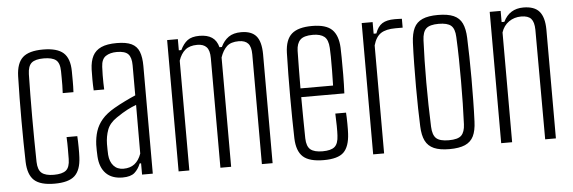

<svg xmlns="http://www.w3.org/2000/svg" viewBox="-44 -736 2609 874"><g transform="rotate(-5 1261.0 -299.5)"><path d="M246.5 -401Q247.5 -419.5 247.8 -436.8Q248 -454 247.8 -470Q247.5 -486 247.5 -501Q247 -538.5 229.8 -552.2Q212.5 -566 174 -566Q135 -566 118.2 -551.5Q101.5 -537 100.5 -500Q99.5 -453.5 99 -404.5Q98.5 -355.5 98.5 -304.8Q98.5 -254 99 -202.2Q99.5 -150.5 100.5 -99.5Q101.5 -62.5 119 -48.2Q136.5 -34 174 -34Q212.5 -34 229.8 -48Q247 -62 247.5 -99.5Q247.5 -123 247.8 -146.5Q248 -170 246.5 -200H295.5Q297 -177 297.2 -149.2Q297.5 -121.5 296.5 -103.5Q294 -45 266.2 -19.2Q238.5 6.5 174 6.5Q109.5 6.5 81.2 -19.2Q53 -45 51 -103.5Q50 -145 49.2 -193Q48.5 -241 48.5 -292.5Q48.5 -344 49 -395.5Q49.5 -447 51 -495.5Q53 -555 81.5 -580.8Q110 -606.5 174 -606.5Q238.5 -606.5 267.2 -580.8Q296 -555 296.5 -496.5Q296.5 -474.5 296.8 -451Q297 -427.5 295.5 -401Z M485 5.5Q436 5.5 409 -22Q382 -49.5 379 -100Q378.5 -115 378 -126.8Q377.5 -138.5 378 -153.5Q379.5 -187 388.5 -215Q397.5 -243 418.2 -267.5Q439 -292 476.5 -313.5Q498 -326 525 -339.2Q552 -352.5 574.5 -362V-499.5Q574.5 -535 560 -550.5Q545.5 -566 508 -566Q477 -566 457.2 -552.8Q437.5 -539.5 436 -504.5Q435 -485.5 434.8 -466.2Q434.5 -447 435 -430.2Q435.5 -413.5 436 -401H388Q386.5 -429 386.5 -452.5Q386.5 -476 387 -497Q388.5 -534.5 401 -558.5Q413.5 -582.5 440 -594.5Q466.5 -606.5 511 -606.5Q554 -606.5 578.5 -594.8Q603 -583 613 -557.5Q623 -532 623 -492V0H574V-51.5H567.5Q557.5 -26 539.8 -10.2Q522 5.5 485 5.5ZM492.5 -34Q523 -34 543 -49.5Q563 -65 574 -96L574.5 -318.5Q554.5 -311 533.5 -300.2Q512.5 -289.5 482.5 -269Q449.5 -247 438.5 -217Q427.5 -187 427 -152.5Q427 -138.5 427.2 -125.8Q427.5 -113 428 -103Q430.5 -71.5 447.2 -52.8Q464 -34 492.5 -34Z M741 0V-600H790V-549H801.5Q815 -577.5 834.2 -592Q853.5 -606.5 889 -606.5Q924.5 -606.5 946 -592.2Q967.5 -578 975.5 -547H986.5Q1000 -575.5 1022 -591Q1044 -606.5 1079.5 -606.5Q1126.5 -606.5 1148.2 -581.2Q1170 -556 1170.5 -498V0H1121.5V-501Q1121.5 -536 1107.8 -551.2Q1094 -566.5 1065 -566.5Q1029 -566.5 1010.5 -549.2Q992 -532 981 -499.5V0H932V-501Q932 -536 918 -551.2Q904 -566.5 875.5 -566.5Q840.5 -566.5 820.5 -549.8Q800.5 -533 790 -501.5V0Z M1404 6.5Q1338 6.5 1309.5 -19.5Q1281 -45.5 1279 -104Q1278 -145 1277.2 -193.2Q1276.5 -241.5 1276.5 -292.5Q1276.5 -343.5 1277 -395.2Q1277.5 -447 1279 -495Q1281 -555 1310.5 -580.8Q1340 -606.5 1403.5 -606.5Q1467.5 -606.5 1494.8 -579.5Q1522 -552.5 1524.5 -497Q1525 -485.5 1525.5 -451.5Q1526 -417.5 1525.8 -373.2Q1525.5 -329 1523.5 -288H1326.5Q1326.5 -241.5 1327.2 -194Q1328 -146.5 1328.5 -99.5Q1329.5 -62.5 1347 -48.2Q1364.5 -34 1402 -34Q1440.5 -34 1457.2 -48.2Q1474 -62.5 1475.5 -99.5Q1476.5 -114.5 1476.2 -143.5Q1476 -172.5 1474.5 -200H1523.5Q1525 -178.5 1525.2 -149.2Q1525.5 -120 1524.5 -104Q1521.5 -45 1495.2 -19.2Q1469 6.5 1404 6.5ZM1326.5 -328H1475.5Q1476.5 -361.5 1476.8 -396.8Q1477 -432 1476.8 -460Q1476.5 -488 1475.5 -500Q1473.5 -537.5 1455.8 -551.8Q1438 -566 1403.5 -566Q1362.5 -566 1346 -549.5Q1329.5 -533 1328.5 -500Q1328 -459 1327.2 -416Q1326.5 -373 1326.5 -328Z M1630 0V-600H1680V-547H1692.5Q1703.5 -578.5 1724 -591.5Q1744.5 -604.5 1781 -604.5Q1788 -604.5 1797.2 -604.2Q1806.5 -604 1814 -603.5V-563H1781Q1738 -563 1714.5 -547.8Q1691 -532.5 1680 -493.5V0Z M1978.5 6.5Q1934.5 6.5 1907.8 -5.2Q1881 -17 1868.5 -42.2Q1856 -67.5 1854.5 -108.5Q1853 -144 1852 -190.8Q1851 -237.5 1851 -289.5Q1851 -341.5 1851.8 -393.2Q1852.5 -445 1854.5 -491Q1856.5 -532.5 1868.8 -557.8Q1881 -583 1907.8 -594.8Q1934.5 -606.5 1978.5 -606.5Q2023.5 -606.5 2050.2 -594.8Q2077 -583 2089 -557.5Q2101 -532 2102.5 -491Q2104 -450.5 2105 -403Q2106 -355.5 2106 -305.2Q2106 -255 2105.2 -205Q2104.5 -155 2102.5 -108.5Q2101 -67.5 2088.8 -42.2Q2076.5 -17 2049.8 -5.2Q2023 6.5 1978.5 6.5ZM1978.5 -34Q2021 -34 2036.5 -49.8Q2052 -65.5 2053.5 -100.5Q2055.5 -146.5 2056.5 -195.5Q2057.5 -244.5 2057.5 -295.5Q2057.5 -346.5 2056.8 -397.8Q2056 -449 2053.5 -499.5Q2052 -537 2035.2 -551.5Q2018.5 -566 1978.5 -566Q1938 -566 1921.5 -550.8Q1905 -535.5 1903.5 -497Q1901.5 -453 1900.5 -404.5Q1899.5 -356 1899.5 -305.2Q1899.5 -254.5 1900.5 -203.2Q1901.5 -152 1903.5 -102.5Q1905 -64.5 1921.5 -49.2Q1938 -34 1978.5 -34Z M2215 0V-600H2265V-549H2277.5Q2291.5 -578 2314.5 -592.2Q2337.5 -606.5 2369 -606.5Q2419.5 -606.5 2442 -580Q2464.5 -553.5 2465 -498V0H2416L2415 -501Q2414.5 -536 2401 -551.2Q2387.5 -566.5 2355.5 -566.5Q2324 -566.5 2299.5 -549.5Q2275 -532.5 2265 -501.5V0Z"/></g></svg>

Font: Big Shoulders Text Thin ExtraLight
Style: Regular
Weight: 250
Version: Version 2.002